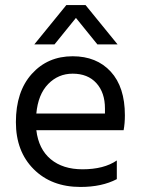

<svg xmlns="http://www.w3.org/2000/svg" viewBox="-20 -736 562 761"><path d="M443 -26Q384 5 299 5Q184 5 113.5 -65.5Q43 -136 43 -252Q43 -373 106 -443Q169 -513 268 -513Q363 -513 419 -452Q475 -391 475 -279Q475 -247 470 -220H124Q133 -145 181 -105Q229 -65 307 -65Q392 -65 443 -100ZM268 -444Q211 -444 171 -403Q131 -362 124 -286H396V-306Q396 -369 362 -406.5Q328 -444 268 -444ZM196 -560H116L243 -716H319L446 -560H366L281 -665Z"/></svg>

Font: Hind Siliguri
Style: Regular
Weight: 400
Designer: Jyotish Sonowal
Foundry: Indian Type Foundry
Version: Version 1.000;PS 1.0;hotconv 1.0.86;makeotf.lib2.5.63406; tt